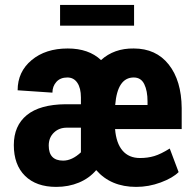

<svg xmlns="http://www.w3.org/2000/svg" viewBox="-20 -730 768 760"><path d="M519 9.8Q418.9 9.8 360.8 -56.6Q333.5 -24.4 292.5 -7.3Q251.5 9.8 202.6 9.8Q123.5 9.8 79.1 -33.9Q34.7 -77.6 34.7 -155.8Q34.7 -232.4 86.2 -274.4Q137.7 -316.4 239.3 -317.4H300.3V-344.2Q300.3 -381.3 286.1 -402.3Q272 -423.3 246.6 -423.3Q218.8 -423.3 203.1 -405.8Q187.5 -388.2 187.5 -363.3L49.8 -372.6Q49.8 -445.8 105 -491.9Q160.2 -538.1 248 -538.1Q331.1 -538.1 379.9 -492.2Q431.6 -539.1 509.3 -538.1Q597.7 -538.1 647.9 -474.6Q698.2 -411.1 699.2 -302.2V-219.2H435.5Q439.9 -163.1 465.1 -133.8Q490.2 -104.5 534.2 -104.5Q564.9 -104.5 590.8 -112.3Q616.7 -120.1 651.9 -142.1L687 -48.8Q663.6 -25.4 616.2 -7.8Q568.8 9.8 519 9.8ZM230 -94.2Q265.1 -94.2 300.3 -127V-224.6H244.1Q213.4 -224.6 193.1 -204.8Q172.9 -185.1 172.9 -153.8Q172.9 -94.2 230 -94.2ZM509.3 -423.3Q444.8 -423.3 436 -314.5H564V-328.1Q564 -370.6 551 -397Q538.1 -423.3 509.3 -423.3ZM510.7 -628.4H217.8V-710.4H510.7Z"/></svg>

Font: Roboto Condensed
Style: Bold
Weight: 700
Designer: Google
Version: Version 2.134; 2016